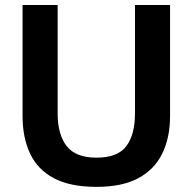

<svg xmlns="http://www.w3.org/2000/svg" viewBox="-20 -733 769 766"><path d="M365.5 12.5Q259.5 12.5 194.5 -22.2Q129.5 -57 99.8 -120.8Q70 -184.5 70 -271V-713H210V-280Q210 -196.5 246 -150.2Q282 -104 365 -104Q449.5 -104 484 -150Q518.5 -196 518.5 -280.5V-713H658.5V-270.5Q658.5 -184.5 627.5 -120.8Q596.5 -57 532 -22.2Q467.5 12.5 365.5 12.5Z"/></svg>

Font: Heraclito SemiBold
Style: Regular
Weight: 600
Designer: Kostas Bartsokas (font) & Cristiano Sobral (main changes)
Foundry: Kostas Bartsokas (font) & Cristiano Sobral (main changes)
Version: Version 1.00;July 8, 2020;FontCreator 13.0.0.2655 64-bit